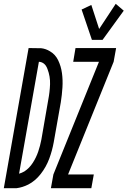

<svg xmlns="http://www.w3.org/2000/svg" viewBox="-64 -987 669 1007"><path d="M-44 0 86 -735 153 -734Q177 -731 198 -718Q226 -702 241 -671Q256 -640 261 -603.5Q266 -567 263.5 -528Q261 -489 255 -451L218 -242Q210 -197 194 -154Q178 -111 149.5 -74.5Q121 -38 84 -19Q54 -4 23 0ZM203 0 216 -72 455 -663H320L332 -735H545L532 -663L293 -72H428L415 0ZM36 -76Q50 -80 64 -88Q90 -105 108 -133Q126 -161 136.5 -192Q147 -223 153 -255L189 -463Q197 -504 198.5 -545Q200 -586 185 -625Q172 -661 140 -663ZM418 -778 364 -937 415 -961 456 -835 543 -967 585 -931 474 -778Z"/></svg>

Font: Iosevka SS08
Style: Italic
Weight: 400
Italic angle: -10°
Monospace: yes
Designer: Belleve Invis
Foundry: Belleve Invis
Version: 2.1.0; ttfautohint (v1.8.2)